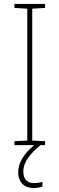

<svg xmlns="http://www.w3.org/2000/svg" viewBox="-20 -734 300 971"><path d="M98 133C98 83 136 40 185 0H208V-20L143 -23V-690L208 -694V-714H53V-694L118 -690V-23L53 -20V0H153C99 45 72 90 72 137C72 190 105 217 150 217C168 217 185 213 194 210L195 186C185 189 168 192 152 192C116 192 98 171 98 133Z"/></svg>

Font: Noto Sans Armenian SemiCondensed Thin
Style: Regular
Weight: 100
Width: 4
Designer: Monotype Design Team
Foundry: Monotype Imaging Inc.
Version: Version 2.008